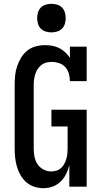

<svg xmlns="http://www.w3.org/2000/svg" viewBox="-20 -980 540 1008"><path d="M208 8Q184 8 160.5 0.5Q137 -7 118.5 -23Q100 -39 88 -60Q76 -81 69 -104.5Q62 -128 59.5 -152Q57 -176 57 -200V-535Q57 -560 59.5 -584.5Q62 -609 70 -632.5Q78 -656 91 -677.5Q104 -699 123.5 -714.5Q143 -730 167.5 -736.5Q192 -743 216 -743Q236 -743 255 -739.5Q274 -736 291 -727.5Q308 -719 322.5 -705.5Q337 -692 347 -676V-735H435V-554H347Q347 -574 341.5 -593.5Q336 -613 323 -627.5Q310 -642 290.5 -648.5Q271 -655 252 -655Q237 -655 223 -651.5Q209 -648 197.5 -639Q186 -630 178 -618Q170 -606 165.5 -592Q161 -578 159 -563.5Q157 -549 157 -535V-200Q157 -179 161 -157.5Q165 -136 177 -118Q189 -100 208.5 -90Q228 -80 249 -80Q263 -80 276.5 -84Q290 -88 300.5 -97.5Q311 -107 317.5 -119.5Q324 -132 328 -145Q332 -158 333.5 -172Q335 -186 335 -200V-316H250V-404H435V0H344V-113Q338 -89 327 -66.5Q316 -44 298 -26.5Q280 -9 256.5 -0.5Q233 8 208 8ZM250 -810Q235 -810 220 -814.5Q205 -819 194.5 -829.5Q184 -840 179.5 -855Q175 -870 175 -885Q175 -900 179.5 -915Q184 -930 194.5 -940.5Q205 -951 220 -955.5Q235 -960 250 -960Q265 -960 280 -955.5Q295 -951 305.5 -940.5Q316 -930 320.5 -915Q325 -900 325 -885Q325 -870 320.5 -855Q316 -840 305.5 -829.5Q295 -819 280 -814.5Q265 -810 250 -810Z"/></svg>

Font: Iosevka Slab Semibold
Style: Regular
Weight: 600
Monospace: yes
Designer: Belleve Invis
Foundry: Belleve Invis
Version: Version 11.1.1; ttfautohint (v1.8.3)